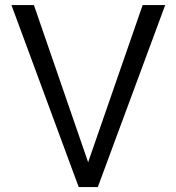

<svg xmlns="http://www.w3.org/2000/svg" viewBox="-20 -746 696 758"><path d="M328 -105.3 320.9 -125.9 113.9 -725.9H25.2L290.7 -7.6H366.2L632.2 -725.9H543.1L335 -125.9Z"/></svg>

Font: Vazir FD Light
Style: Regular
Weight: 300
Foundry: DejaVu fonts team - Redesigned by Saber Rastikerdar
Version: Version 21.10;October 20, 2019;FontCreator 12.0.0.2547 64-bi